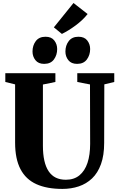

<svg xmlns="http://www.w3.org/2000/svg" viewBox="-20 -1218 769 1246"><path d="M385 8Q284 8 215.8 -23Q147.5 -54 112.8 -120.5Q78 -187 78 -292.5V-670.5L14.5 -686V-743H339.5V-686L258.5 -669.5V-272Q258.5 -217 267.8 -175.8Q277 -134.5 295.5 -106.8Q314 -79 342 -65.2Q370 -51.5 407.5 -51.5Q460.5 -51.5 495.5 -80.2Q530.5 -109 547.8 -161Q565 -213 565 -284L564 -670L481.5 -686V-743H721.5V-686L657 -670.5L656 -291Q656 -209.5 635.2 -152.5Q614.5 -95.5 577.5 -60.2Q540.5 -25 491.2 -8.5Q442 8 385 8ZM266 -803.5Q229 -803.5 210 -827.5Q191 -851.5 191 -883.5Q191 -923 212.2 -951.2Q233.5 -979.5 275 -979.5H276Q313.5 -979.5 332.2 -955.5Q351 -931.5 351 -899.5Q351 -861 330 -832.2Q309 -803.5 267 -803.5ZM480 -803.5Q442.5 -803.5 423.5 -827.5Q404.5 -851.5 404.5 -883.5Q404.5 -923 426 -951.2Q447.5 -979.5 488.5 -979.5H489.5Q527.5 -979.5 546.2 -955.5Q565 -931.5 565 -899.5Q565 -861 543.8 -832.2Q522.5 -803.5 481 -803.5ZM381.5 -998 329.5 -1040.5 457 -1198.5 548.5 -1127Q533 -1107 513 -1088.2Q493 -1069.5 470.8 -1053Q448.5 -1036.5 426 -1022.5Q403.5 -1008.5 382 -998Z"/></svg>

Font: Merriweather 48pt Black
Style: Regular
Weight: 900
Version: Version 2.100